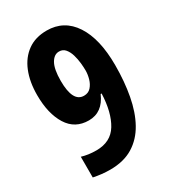

<svg xmlns="http://www.w3.org/2000/svg" viewBox="-179 -819 828 925"><g transform="rotate(-30 234.5 -357.0)"><path d="M431.2 -415Q431.2 -323.7 416.7 -246.3Q402.3 -168.9 370.6 -111.6Q338.9 -54.2 286.9 -22.2Q234.9 9.8 159.2 9.8Q135.7 9.8 111.6 7.1Q87.4 4.4 66.9 0V-115.2Q103.5 -104 147.9 -104Q228 -104 265.1 -164.8Q302.2 -225.6 306.2 -329.1H300.8Q265.6 -247.1 189 -247.1Q112.3 -247.1 72.8 -310.5Q33.2 -374 33.2 -477.1Q33.2 -550.8 55.7 -606.2Q78.1 -661.6 121.6 -692.9Q165 -724.1 228 -724.1Q324.2 -724.1 377.7 -642.6Q431.2 -561 431.2 -415ZM229 -606.9Q201.2 -606.9 183.6 -575.7Q166 -544.4 166 -480Q166 -361.8 228 -361.8Q252 -361.8 266.6 -377.9Q281.2 -394 288.1 -417.7Q294.9 -441.4 294.9 -463.9Q294.9 -481 292.5 -505.1Q290 -529.3 283.2 -552.5Q276.4 -575.7 263.4 -591.3Q250.5 -606.9 229 -606.9Z"/></g></svg>

Font: Open Sans Condensed
Style: Bold
Weight: 700
Width: 3
Designer: Monotype Design Team
Foundry: Monotype Imaging Inc.
Version: Version 3.003; ttfautohint (v1.8.4)